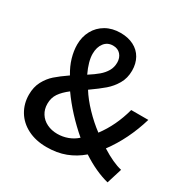

<svg xmlns="http://www.w3.org/2000/svg" viewBox="-155 -807 941 958"><g transform="rotate(30 315.5 -327.5)"><path d="M235.8 12.2Q173.3 12.2 126.5 -11.7Q79.6 -35.6 54.4 -77.6Q29.3 -119.6 29.3 -171.4Q29.3 -215.3 46.9 -248.3Q64.5 -281.2 90.6 -304.2Q116.7 -327.1 158.7 -356Q135.3 -394.5 124 -433.3Q112.8 -472.2 112.8 -507.8Q112.8 -552.7 132.6 -588.9Q152.3 -625 188.5 -645.8Q224.6 -666.5 272.5 -666.5Q315.9 -666.5 348.4 -649.9Q380.9 -633.3 398.2 -602.5Q415.5 -571.8 415.5 -531.2Q415.5 -488.3 396 -454.8Q376.5 -421.4 348.1 -397Q319.8 -372.6 272.5 -339.4Q298.3 -297.9 339.6 -254.9Q380.9 -211.9 424.3 -179.7Q482.4 -256.8 509.8 -359.4H608.4Q569.8 -229.5 496.1 -130.4Q565.4 -86.9 615.2 -75.7L587.9 12.2Q513.7 -6.3 432.6 -59.1Q392.1 -24.4 344 -6.1Q295.9 12.2 235.8 12.2ZM271.5 -592.8Q239.7 -592.8 221.2 -568.8Q202.6 -544.9 202.6 -506.3Q202.6 -463.4 231.4 -402.3Q264.2 -423.3 284.9 -440.9Q305.7 -458.5 318.4 -480.2Q331.1 -502 331.1 -529.3Q331.1 -556.6 315.2 -574.7Q299.3 -592.8 271.5 -592.8ZM199.2 -287.6Q166 -262.2 148.9 -237.1Q131.8 -211.9 131.8 -177.7Q131.8 -146.5 147 -122.3Q162.1 -98.1 189 -85Q215.8 -71.8 249 -71.8Q280.3 -71.8 309.1 -82.5Q337.9 -93.3 359.9 -113.3Q314.5 -151.9 272.7 -197Q231 -242.2 199.2 -287.6Z"/></g></svg>

Font: Varta
Style: Bold
Weight: 700
Designer: Joana Correia, Viktoriya Grabowska, Eben Sorkin
Foundry: Sorkin Type
Version: Version 1.002; ttfautohint (v1.3) -l 8 -r 24 -G 200 -x 12 -H